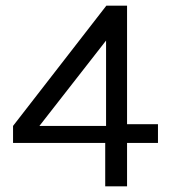

<svg xmlns="http://www.w3.org/2000/svg" viewBox="-20 -657 598 677"><path d="M355 -637H428V-219H537V-153H428V0H351V-153H26V-213ZM354 -514 119 -213H354Z"/></svg>

Font: Karla
Style: Regular
Weight: 400
Designer: Jonathan Pinhorn
Version: Version 2.004;gftools[0.9.33]